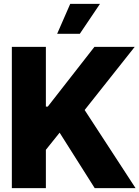

<svg xmlns="http://www.w3.org/2000/svg" viewBox="-20 -969 718 989"><path d="M41 0V-727.5H216.3V-419.9H226.1L466.3 -727.5H673.8L416 -402.3L678.2 0H467.8L287.1 -285.6L216.3 -197.3V0ZM274.4 -794.9 341.8 -949.2H495.1L391.1 -794.9Z"/></svg>

Font: Inter Tight ExtraBold
Style: Regular
Weight: 800
Designer: Rasmus Andersson
Foundry: rsms
Version: Version 3.004; ttfautohint (v1.8.4.7-5d5b)